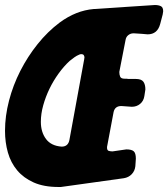

<svg xmlns="http://www.w3.org/2000/svg" viewBox="-45 -756 671 766"><path d="M573 -736Q587 -736 596.5 -731.5Q606 -727 606 -711Q606 -708 604 -698L594 -660Q583 -619 544 -619L521 -621Q513 -622 505.5 -622Q498 -622 490 -623H487Q476 -623 467 -616Q458 -609 456 -597L431 -469Q431 -458 434.5 -450Q438 -442 452 -442H461Q464 -441 469 -441H497Q519 -441 527 -430Q535 -419 535 -399L531 -373Q528 -353 514 -341.5Q500 -330 481 -330L439 -333Q413 -333 408 -308L383 -175Q382 -172 382 -167Q382 -156 389 -154Q396 -152 404 -152L459 -160Q480 -160 488.5 -152.5Q497 -145 497 -123L495 -93Q493 -74 480.5 -61Q468 -48 449 -45L198 -10H188Q130 -10 89.5 -28Q49 -46 23.5 -76.5Q-2 -107 -13.5 -147.5Q-25 -188 -25 -234Q-25 -293 -9 -354.5Q7 -416 36 -473Q65 -530 105 -580Q145 -630 193 -666Q258 -714 329 -720ZM201 -171Q227 -171 232 -198L291 -520V-522L292 -525Q292 -540 280 -540Q274 -540 271 -538Q261 -534 252 -527.5Q243 -521 233 -513Q210 -492 189 -463Q168 -434 152.5 -402Q137 -370 127.5 -336Q118 -302 118 -270Q118 -229 138.5 -201.5Q159 -174 201 -171Z"/></svg>

Font: Bangerz 2
Style: Regular
Weight: 400
Designer: vernon adams
Foundry: Vernon Adams
Version: Version 2.10;December 28, 2023;FontCreator 13.0.0.2683 64-bi